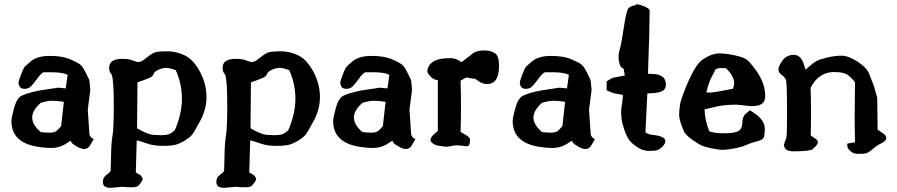

<svg xmlns="http://www.w3.org/2000/svg" viewBox="-20 -689 4176 894"><path d="M277.3 -214.8Q247.1 -219.7 227.5 -219.7Q208 -219.7 202.4 -218.3Q196.8 -216.8 170.4 -210.9Q129.9 -175.3 129.9 -141.8Q129.9 -108.4 169.4 -74.2Q187.5 -71.3 212.2 -71.3Q236.8 -71.3 247.3 -82.8Q257.8 -94.2 264.6 -101.6Q271 -158.7 277.3 -214.8ZM400.4 -269.5V-269L388.7 -178.7L396.5 -63.5Q397.5 -56.2 404.3 -48.8L416 -41L401.4 -15.6Q390.6 4.9 372.1 4.9H371.1Q358.4 4.9 337.9 -6.8Q317.4 -18.6 313.7 -24.9Q310.1 -31.2 308.6 -33.7L280.3 -15.6Q251.5 0 219 0Q186.5 0 143.1 -7.8Q33.2 -30.8 33.2 -125Q33.2 -140.6 45.4 -185.5Q57.6 -230.5 79.1 -242.2Q103 -255.4 163.1 -267.6L251 -280.8L286.1 -277.3Q290.5 -309.1 294.9 -340.8Q269.5 -352.5 222.7 -352.5H183.1Q172.4 -349.1 153.1 -322.5Q133.8 -295.9 122.6 -285.6Q111.3 -275.4 94.7 -275.4Q78.1 -275.4 72.3 -284.9Q66.4 -294.4 66.4 -303.5Q66.4 -312.5 77.1 -339.8Q89.4 -370.1 91.8 -373.8Q94.2 -377.4 97.4 -380.4Q100.6 -383.3 103 -385.5Q105.5 -387.7 111.1 -392.6Q116.7 -397.5 121.1 -401.4Q151.4 -428.7 211.2 -428.7Q271 -428.7 307.9 -412.6Q344.7 -396.5 355.5 -386.7Q366.2 -377 379.9 -349.6Q393.6 -322.3 395 -318.4Q396.5 -314.5 398.4 -293.9Q400.4 -273.4 400.4 -269.5Z M488.3 -374Q488.3 -415 549.3 -415Q582 -415 598.6 -407.2L621.1 -399.9Q627.4 -400.4 634.8 -402.1Q642.1 -403.8 665.3 -422.6Q688.5 -441.4 704.1 -445.8Q719.7 -450.2 759.8 -450.2Q799.8 -450.2 839.4 -431.6Q878.9 -413.1 909.2 -358.4Q939.5 -303.7 941.4 -243.7V-236.3Q941.4 -180.2 912.1 -125.7Q882.8 -71.3 872.6 -59.6Q862.3 -47.9 840.8 -34.7Q819.3 -21.5 799.3 -15.6Q779.3 -9.8 737.3 -9.8Q695.3 -9.8 664.6 -20.8Q633.8 -31.7 616.7 -35.6Q614.7 39.6 612.3 113.8Q633.3 126 637.7 130.4L644 142.1V144Q644 153.8 628.4 170.9Q621.1 183.1 596.9 183.1Q572.8 183.1 551.3 180.7L494.6 185.5H494.1Q459 185.5 459 158.2V157.2Q459 136.7 476.8 124.5Q494.6 112.3 495.4 104Q496.1 95.7 497.1 35.6Q498 -24.4 503.9 -57.6Q509.8 -90.8 509.8 -202.6Q509.8 -314.5 500 -342.3Q489.3 -351.1 488.3 -371.6ZM793.9 -82.5Q827.1 -159.7 827.1 -229Q827.1 -298.3 798.8 -361.8Q771 -373 754.4 -373Q737.8 -373 718.3 -364.5Q698.7 -356 695.3 -344.7Q691.9 -333.5 676.3 -326.7Q660.6 -319.8 643.6 -313.7Q626.5 -307.6 620.1 -305.7L618.2 -91.3Q661.1 -67.9 679.2 -63.7Q697.3 -59.6 728.5 -59.6Q759.8 -59.6 772.5 -66.7Q785.2 -73.7 793.9 -82.5Z M1016.6 -374Q1016.6 -415 1077.6 -415Q1110.4 -415 1127 -407.2L1149.4 -399.9Q1155.8 -400.4 1163.1 -402.1Q1170.4 -403.8 1193.6 -422.6Q1216.8 -441.4 1232.4 -445.8Q1248 -450.2 1288.1 -450.2Q1328.1 -450.2 1367.7 -431.6Q1407.2 -413.1 1437.5 -358.4Q1467.8 -303.7 1469.7 -243.7V-236.3Q1469.7 -180.2 1440.4 -125.7Q1411.1 -71.3 1400.9 -59.6Q1390.6 -47.9 1369.1 -34.7Q1347.7 -21.5 1327.6 -15.6Q1307.6 -9.8 1265.6 -9.8Q1223.6 -9.8 1192.9 -20.8Q1162.1 -31.7 1145 -35.6Q1143.1 39.6 1140.6 113.8Q1161.6 126 1166 130.4L1172.4 142.1V144Q1172.4 153.8 1156.7 170.9Q1149.4 183.1 1125.2 183.1Q1101.1 183.1 1079.6 180.7L1022.9 185.5H1022.5Q987.3 185.5 987.3 158.2V157.2Q987.3 136.7 1005.1 124.5Q1022.9 112.3 1023.7 104Q1024.4 95.7 1025.4 35.6Q1026.4 -24.4 1032.2 -57.6Q1038.1 -90.8 1038.1 -202.6Q1038.1 -314.5 1028.3 -342.3Q1017.6 -351.1 1016.6 -371.6ZM1322.3 -82.5Q1355.5 -159.7 1355.5 -229Q1355.5 -298.3 1327.1 -361.8Q1299.3 -373 1282.7 -373Q1266.1 -373 1246.6 -364.5Q1227.1 -356 1223.6 -344.7Q1220.2 -333.5 1204.6 -326.7Q1189 -319.8 1171.9 -313.7Q1154.8 -307.6 1148.4 -305.7L1146.5 -91.3Q1189.5 -67.9 1207.5 -63.7Q1225.6 -59.6 1256.8 -59.6Q1288.1 -59.6 1300.8 -66.7Q1313.5 -73.7 1322.3 -82.5Z M1775.4 -214.8Q1745.1 -219.7 1725.6 -219.7Q1706.1 -219.7 1700.4 -218.3Q1694.8 -216.8 1668.5 -210.9Q1627.9 -175.3 1627.9 -141.8Q1627.9 -108.4 1667.5 -74.2Q1685.5 -71.3 1710.2 -71.3Q1734.9 -71.3 1745.4 -82.8Q1755.9 -94.2 1762.7 -101.6Q1769 -158.7 1775.4 -214.8ZM1898.4 -269.5V-269L1886.7 -178.7L1894.5 -63.5Q1895.5 -56.2 1902.3 -48.8L1914.1 -41L1899.4 -15.6Q1888.7 4.9 1870.1 4.9H1869.1Q1856.4 4.9 1835.9 -6.8Q1815.4 -18.6 1811.8 -24.9Q1808.1 -31.2 1806.6 -33.7L1778.3 -15.6Q1749.5 0 1717 0Q1684.6 0 1641.1 -7.8Q1531.2 -30.8 1531.2 -125Q1531.2 -140.6 1543.5 -185.5Q1555.7 -230.5 1577.1 -242.2Q1601.1 -255.4 1661.1 -267.6L1749 -280.8L1784.2 -277.3Q1788.6 -309.1 1793 -340.8Q1767.6 -352.5 1720.7 -352.5H1681.2Q1670.4 -349.1 1651.1 -322.5Q1631.8 -295.9 1620.6 -285.6Q1609.4 -275.4 1592.8 -275.4Q1576.2 -275.4 1570.3 -284.9Q1564.5 -294.4 1564.5 -303.5Q1564.5 -312.5 1575.2 -339.8Q1587.4 -370.1 1589.8 -373.8Q1592.3 -377.4 1595.5 -380.4Q1598.6 -383.3 1601.1 -385.5Q1603.5 -387.7 1609.1 -392.6Q1614.7 -397.5 1619.1 -401.4Q1649.4 -428.7 1709.2 -428.7Q1769 -428.7 1805.9 -412.6Q1842.8 -396.5 1853.5 -386.7Q1864.3 -377 1877.9 -349.6Q1891.6 -322.3 1893.1 -318.4Q1894.5 -314.5 1896.5 -293.9Q1898.4 -273.4 1898.4 -269.5Z M2152.3 -7.8Q2123 -12.2 2108.2 -12.2Q2093.3 -12.2 2080.6 -9Q2067.9 -5.9 2058.8 -5.9Q2049.8 -5.9 2022.5 -10.3Q1994.6 -14.6 1984.4 -34.2V-37.1Q1984.4 -49.8 2002.9 -65.9L2018.6 -80.1V-316.4H2017.6Q2000 -316.4 1984.9 -332.5Q1969.7 -348.6 1969.7 -357.4Q1969.7 -366.2 1974.6 -377Q1994.1 -418 2069.3 -418H2083Q2099.1 -418 2118.7 -406.2L2128.9 -399.4L2186.5 -444.3H2188Q2205.6 -454.1 2235.6 -454.1Q2265.6 -454.1 2284.7 -441.2Q2303.7 -428.2 2303.7 -382.3Q2303.7 -297.9 2248 -297.9Q2226.6 -297.9 2210 -310.1Q2193.4 -322.3 2189 -323.2H2179.7L2153.8 -328.1Q2146 -327.1 2124.5 -313Q2126.5 -252.4 2126.5 -193.1Q2126.5 -133.8 2124.5 -74.7Q2130.4 -71.3 2145 -63Q2164.1 -52.2 2168 -43L2168.5 -36.1Q2168.5 -7.8 2153.8 -7.8Z M2611.3 -214.8Q2581.1 -219.7 2561.5 -219.7Q2542 -219.7 2536.4 -218.3Q2530.8 -216.8 2504.4 -210.9Q2463.9 -175.3 2463.9 -141.8Q2463.9 -108.4 2503.4 -74.2Q2521.5 -71.3 2546.1 -71.3Q2570.8 -71.3 2581.3 -82.8Q2591.8 -94.2 2598.6 -101.6Q2605 -158.7 2611.3 -214.8ZM2734.4 -269.5V-269L2722.7 -178.7L2730.5 -63.5Q2731.4 -56.2 2738.3 -48.8L2750 -41L2735.4 -15.6Q2724.6 4.9 2706.1 4.9H2705.1Q2692.4 4.9 2671.9 -6.8Q2651.4 -18.6 2647.7 -24.9Q2644 -31.2 2642.6 -33.7L2614.3 -15.6Q2585.4 0 2553 0Q2520.5 0 2477.1 -7.8Q2367.2 -30.8 2367.2 -125Q2367.2 -140.6 2379.4 -185.5Q2391.6 -230.5 2413.1 -242.2Q2437 -255.4 2497.1 -267.6L2585 -280.8L2620.1 -277.3Q2624.5 -309.1 2628.9 -340.8Q2603.5 -352.5 2556.6 -352.5H2517.1Q2506.3 -349.1 2487.1 -322.5Q2467.8 -295.9 2456.5 -285.6Q2445.3 -275.4 2428.7 -275.4Q2412.1 -275.4 2406.2 -284.9Q2400.4 -294.4 2400.4 -303.5Q2400.4 -312.5 2411.1 -339.8Q2423.3 -370.1 2425.8 -373.8Q2428.2 -377.4 2431.4 -380.4Q2434.6 -383.3 2437 -385.5Q2439.5 -387.7 2445.1 -392.6Q2450.7 -397.5 2455.1 -401.4Q2485.4 -428.7 2545.2 -428.7Q2605 -428.7 2641.8 -412.6Q2678.7 -396.5 2689.5 -386.7Q2700.2 -377 2713.9 -349.6Q2727.5 -322.3 2729 -318.4Q2730.5 -314.5 2732.4 -293.9Q2734.4 -273.4 2734.4 -269.5Z M2938.5 -664.1Q2939 -668.9 2946.3 -668.9Q2954.6 -668.9 2972.2 -662.6Q3004.9 -650.4 3004.9 -639.2Q3004.9 -558.6 2997.1 -345.7Q3005.4 -345.2 3025.1 -344.2Q3044.9 -343.3 3061 -334.5Q3077.1 -325.7 3080.1 -301.3L3081.1 -298.8V-296.9Q3081.1 -275.4 3065.4 -265.9Q3049.8 -256.3 3004.9 -254.4L2994.1 -253.9Q2990.2 -163.6 2985.4 -73.2Q2996.1 -63.5 3018.6 -61Q3078.1 -54.7 3078.1 -32.2Q3078.1 -20.5 3065.9 -7.8Q3053.7 4.9 3042.5 9.3Q3031.2 13.7 3002.4 13.7Q2973.6 13.7 2948 -3.4Q2922.4 -20.5 2910.4 -36.1Q2898.4 -51.8 2887.7 -83Q2877 -114.3 2874.5 -134Q2872.1 -153.8 2872.1 -168.9Q2872.1 -184.1 2876.5 -206.5L2880.9 -246.1Q2876 -249 2855.5 -251.5Q2835 -253.9 2804.7 -268.6V-310.5L2831.5 -326.2L2888.7 -337.4V-340.3L2883.8 -369.1Q2864.7 -373.5 2860.4 -413.1V-426.8Q2860.4 -442.4 2866.7 -462.9Q2873 -483.4 2884.3 -558.8Q2895.5 -634.3 2904.8 -648.9Q2918.5 -663.1 2937.5 -664.1H2938Z M3310.5 -365.2Q3309.6 -359.4 3295.2 -334Q3280.8 -308.6 3269 -258.8Q3279.8 -257.8 3288.6 -257.8Q3297.4 -257.8 3334.2 -264.6Q3371.1 -271.5 3391.6 -275.4Q3398.4 -289.1 3398.4 -302.7Q3398.4 -335.4 3359.9 -371.6Q3352.1 -372.1 3336.9 -372.1Q3320.8 -372.1 3310.5 -365.2ZM3343.8 -68.4H3351.6Q3398.9 -68.4 3417.2 -78.1Q3435.5 -87.9 3436.5 -117.7Q3437.5 -147.5 3452.1 -159.2L3471.7 -175.8L3504.4 -153.8L3504.9 -153.3Q3541 -123 3541 -90.8Q3541 -58.6 3535.6 -47.9Q3530.3 -37.1 3501.5 -29.8Q3472.7 -22.5 3454.1 -13.7Q3435.5 -4.9 3399.7 2Q3363.8 8.8 3346.2 8.8Q3328.6 8.8 3295.2 2Q3261.7 -4.9 3247.6 -11Q3233.4 -17.1 3206.1 -36.4Q3178.7 -55.7 3166.5 -72.8L3151.4 -110.4Q3142.6 -136.7 3142.6 -150.4V-167.5L3145 -191.4Q3145.5 -209.5 3161.1 -251Q3211.9 -386.7 3253.9 -413.6Q3295.9 -440.4 3328.6 -440.4Q3361.3 -440.4 3402.3 -431.2Q3443.4 -421.9 3457 -411.6Q3470.7 -401.4 3499 -362.8Q3543 -303.2 3543 -241.2Q3543 -217.3 3528.3 -206.1Q3513.7 -194.8 3477.5 -194.8H3477.1L3409.7 -201.7Q3352.5 -201.7 3312 -192.1Q3271.5 -182.6 3260.7 -179.7Q3262.2 -127.4 3282.7 -77.6Q3307.1 -68.8 3343.8 -68.4Z M3855.5 -353.5Q3788.6 -348.6 3754.4 -279.8Q3756.3 -219.2 3756.3 -164.3Q3756.3 -109.4 3754.9 -58.6Q3764.6 -51.3 3776.4 -43.5Q3788.1 -35.6 3788.1 -27.3Q3788.1 -14.6 3763.2 5.9Q3752 15.6 3671.9 15.6H3669.4Q3644 14.6 3633.8 -0.5V-2L3629.9 -11.7V-14.2L3635.3 -30.8Q3642.1 -42 3643.3 -66.4Q3644.5 -90.8 3644.5 -174.3Q3644.5 -303.7 3639.6 -316.7Q3634.8 -329.6 3619.6 -340.3Q3604.5 -351.1 3604.5 -366Q3604.5 -380.9 3623.5 -407.2Q3642.6 -433.6 3676.3 -433.6Q3710 -433.6 3723.6 -387.2Q3727.5 -373.5 3731 -364.7Q3738.3 -370.6 3753.9 -384.5Q3769.5 -398.4 3783.7 -405.8Q3797.9 -413.1 3832.5 -421.4Q3867.2 -429.7 3898.7 -429.7Q3930.2 -429.7 3974.1 -401.4Q4016.6 -373 4026.9 -345.7Q4037.1 -318.4 4049.8 -286.6L4064.5 -233.9L4066.4 -85.4L4099.1 -62.5Q4106.4 -55.2 4106.4 -46.6Q4106.4 -38.1 4099.4 -31.7Q4092.3 -25.4 4076.9 -18.3Q4061.5 -11.2 4040.8 7.3Q4020 25.9 4003.7 26.6Q3987.3 27.3 3972.2 27.3H3971.7Q3954.6 27.3 3939.9 14.4Q3925.3 1.5 3925.3 -9.3V-20.5L3961.4 -26.4Q3959.5 -92.8 3959.5 -155.3Q3960 -163.1 3960 -170.9Q3960 -240.7 3961.4 -305.2Q3950.2 -321.8 3930.7 -337.6Q3911.1 -353.5 3867.2 -353.5Z"/></svg>

Font: Drukaatie burti
Style: Demi
Weight: 600
Version: Version 0.14